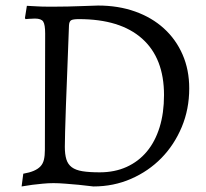

<svg xmlns="http://www.w3.org/2000/svg" viewBox="-20 -661 743 693"><path d="M317 12Q290 9 264 6Q241 4 216.5 2Q192 0 173 0Q154 0 134 2Q114 4 97 6Q77 9 58 12L64 -34Q87 -38 102 -44.5Q117 -51 126 -60.5Q135 -70 138.5 -84.5Q142 -99 142 -120L143 -540Q143 -572 136 -583Q129 -594 106 -594Q101 -594 95 -593.5Q89 -593 84 -593Q78 -592 72 -592L70 -596L77 -640Q96 -639 115 -638Q131 -637 149.5 -637Q168 -637 182 -637Q199 -637 225 -637.5Q251 -638 275 -639Q303 -640 334 -641Q407 -641 467.5 -619.5Q528 -598 571.5 -558.5Q615 -519 639 -464Q663 -409 663 -342Q663 -267 636 -202.5Q609 -138 562.5 -90.5Q516 -43 453 -15.5Q390 12 317 12ZM265 -592Q244 -592 237 -588Q230 -584 229 -570Q226 -483 223 -410Q220 -337 218 -280.5Q216 -224 215 -186Q214 -148 214 -131Q214 -104 219.5 -86Q225 -68 239 -57.5Q253 -47 277.5 -43Q302 -39 340 -39Q394 -39 437 -58.5Q480 -78 510 -114Q540 -150 556 -201.5Q572 -253 572 -318Q572 -451 493 -521.5Q414 -592 265 -592Z"/></svg>

Font: Alegreya
Style: Regular
Weight: 400
Designer: Juan Pablo del Peral
Foundry: Juan Pablo del Peral
Version: Version 1.003